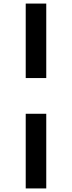

<svg xmlns="http://www.w3.org/2000/svg" viewBox="-20 -865 403 1075"><path d="M124 -428H239V-845H124ZM124 190H239V-228H124Z"/></svg>

Font: Custom Plus Jakarta Sans SemiBold
Style: Regular
Weight: 600
Designer: Gumpita Rahayu & FullSphere
Foundry: Tokotype & FullSphere
Version: Version 1.001;hotconv 1.0.117;makeotfexe 2.5.65602